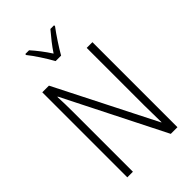

<svg xmlns="http://www.w3.org/2000/svg" viewBox="-277 -1043 1140 1140"><g transform="rotate(-45 293.0 -473.0)"><path d="M270 -789H316C341 -833 383 -897 414 -938V-946H383C350 -907 320 -870 293 -829C267 -870 232 -915 204 -946H172V-938C200 -904 245 -835 270 -789ZM504 0V-714H456V-230C456 -193 458 -138 458 -88H456L139 -714H83V0H130V-493C130 -547 129 -588 127 -631H130L448 0Z"/></g></svg>

Font: Noto Sans Armenian Condensed ExtraLight
Style: Regular
Weight: 200
Width: 3
Designer: Monotype Design Team
Foundry: Monotype Imaging Inc.
Version: Version 2.008